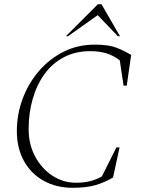

<svg xmlns="http://www.w3.org/2000/svg" viewBox="-20 -882 703 912"><path d="M324 10Q248 10 188 -23Q128 -56 94 -117Q60 -178 60 -260Q60 -338 87 -411.5Q114 -485 164 -543.5Q214 -602 281.5 -636Q349 -670 430 -670Q496 -670 533 -655.5Q570 -641 603 -621L582 -475H567L549 -595Q520 -618 486 -628.5Q452 -639 409 -639Q338 -639 283 -610Q228 -581 191 -529.5Q154 -478 135 -411Q116 -344 116 -269Q116 -196 147 -138.5Q178 -81 229 -47.5Q280 -14 341 -14Q378 -14 408 -21.5Q438 -29 464 -44L533 -182H548L517 -39Q478 -16 435 -3Q392 10 324 10ZM293 -710 445 -862H462L550 -710H540L444 -810L303 -710Z"/></svg>

Font: Spectral SC ExtraLight
Style: Italic
Weight: 275
Italic angle: -10°
Designer: Jean-Baptiste Levee
Foundry: Production Type
Version: Version 2.001